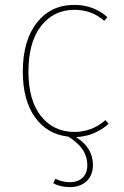

<svg xmlns="http://www.w3.org/2000/svg" viewBox="-20 -549 504 783"><path d="M290 10Q359 53 359 124Q359 165 333.5 189.5Q308 214 265 214Q225 214 197 198L206 180Q234 194 265 194Q297 194 316.5 176Q336 158 336 124Q336 55 258 8Q173 -1 123 -70.5Q73 -140 73 -257Q73 -383 130 -456Q187 -529 283 -529Q362 -529 418 -479L405 -464Q354 -509 284 -509Q199 -509 147.5 -443Q96 -377 96 -257Q96 -139 147.5 -75Q199 -11 283 -11Q355 -11 410 -59L423 -44Q365 7 290 10Z"/></svg>

Font: FiraGO Thin
Style: Regular
Weight: 100
Designer: bBox Type
Foundry: bBox Type GmbH
Version: Version 1.001;PS 001.001;hotconv 1.0.88;makeotf.lib2.5.64775